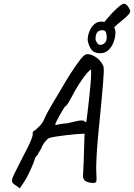

<svg xmlns="http://www.w3.org/2000/svg" viewBox="-20 -979 732 1049"><path d="M65 33Q47 23 45.5 11Q44 -1 59 -31Q74 -61 106 -124Q130 -169 141.5 -194.5Q153 -220 156 -231Q159 -242 159 -245Q157 -254 161 -259.5Q165 -265 174 -269Q179 -274 193 -287Q207 -300 217 -318Q226 -339 237.5 -361Q249 -383 269 -416.5Q289 -450 321 -504Q341 -539 366 -578Q391 -617 418 -653Q429 -667 439 -675.5Q449 -684 458 -683Q473 -683 491 -674Q509 -665 523 -650.5Q537 -636 543 -621Q548 -613 547 -587Q546 -561 543 -524Q540 -487 536 -445Q533 -404 527 -348Q521 -292 515.5 -231Q510 -170 507 -113.5Q504 -57 507 -15Q508 -6 507 2Q506 10 506 15Q500 21 484.5 20.5Q469 20 454.5 14Q440 8 438 -1Q435 -4 434 -8.5Q433 -13 434 -30.5Q435 -48 437 -90L442 -249L429 -248Q420 -248 395.5 -246Q371 -244 342.5 -240.5Q314 -237 290 -233.5Q266 -230 257 -227Q248 -227 235.5 -215Q223 -203 212 -184Q208 -170 197.5 -154.5Q187 -139 187 -134Q180 -129 175.5 -122Q171 -115 171 -115Q171 -109 161.5 -85.5Q152 -62 138.5 -33.5Q125 -5 111 16L88 50ZM283 -296Q283 -296 293.5 -298Q304 -300 319 -302.5Q334 -305 346 -305Q382 -314 399.5 -317.5Q417 -321 425.5 -321Q434 -321 440 -318Q444 -313 447.5 -312Q451 -311 451 -311Q452 -313 454.5 -333.5Q457 -354 460.5 -384Q464 -414 467.5 -446.5Q471 -479 473.5 -506.5Q476 -534 477 -549Q478 -568 478 -583.5Q478 -599 478 -599Q472 -599 453.5 -577.5Q435 -556 412 -520Q389 -484 368 -443Q358 -424 349 -410.5Q340 -397 335 -397Q333 -395 324 -380Q315 -365 304.5 -346.5Q294 -328 287 -313Q280 -298 283 -296ZM528 -688Q494 -688 479 -708.5Q464 -729 459 -760Q459 -783 468 -806.5Q477 -830 494 -845.5Q511 -861 532 -861Q568 -861 589.5 -845Q611 -829 611 -800Q610 -772 599.5 -746Q589 -720 571 -704Q553 -688 528 -688ZM526 -734Q544 -734 554 -746Q564 -758 563 -778Q563 -792 558.5 -803Q554 -814 538 -814Q502 -813 502 -767Q502 -757 510 -745.5Q518 -734 526 -734ZM561 -809Q554 -816 550.5 -829Q547 -842 548 -853Q549 -858 561.5 -873Q574 -888 591 -906Q608 -924 624.5 -938.5Q641 -953 649 -956Q661 -963 672.5 -951.5Q684 -940 691 -922Q694 -913 683 -900.5Q672 -888 655 -874Q638 -860 622 -846.5Q606 -833 598 -822Q588 -806 580.5 -803.5Q573 -801 561 -809Z"/></svg>

Font: Caveat Medium
Style: Regular
Weight: 500
Designer: Pablo Impallari
Foundry: Pablo Impallari
Version: Version 2.000